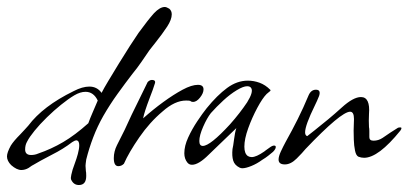

<svg xmlns="http://www.w3.org/2000/svg" viewBox="-40 -455 1170 550"><path d="M186 75Q171 75 164 60Q163 59 163 54Q163 49 168 31Q170 26 171.5 21Q173 16 175 11Q177 6 179 -0.5Q181 -7 183 -14Q187 -29 187 -39Q187 -53 178 -53Q175 -53 167 -48Q154 -38 139.5 -29Q125 -20 109 -12L77 5L56 17Q53 18 42 26Q32 32 21 32Q8 32 -8 18Q-20 6 -20 -7Q-20 -18 -9 -38Q-1 -51 18 -70Q26 -78 31.5 -84.5Q37 -91 41 -95Q83 -151 171 -194Q196 -207 216 -207Q238 -207 251 -189Q257 -201 270.5 -223.5Q284 -246 300.5 -273Q317 -300 332.5 -324Q348 -348 357 -361Q384 -398 401 -417Q418 -435 432 -435Q437 -435 445 -430Q452 -424 452 -414Q452 -399 439 -379Q426 -359 403 -330Q401 -327 397 -322.5Q393 -318 388 -311Q377 -295 365 -277.5Q353 -260 339 -243Q319 -217 297 -186.5Q275 -156 256 -123Q239 -93 227 -61.5Q215 -30 207 2Q206 9 205.5 13.5Q205 18 205 20L206 35Q207 38 207 49Q207 75 186 75ZM49 -11Q60 -11 69 -15Q107 -28 141 -48Q175 -68 213 -102Q218 -116 225 -132Q232 -148 240 -167Q228 -192 205 -192Q190 -192 173 -182Q156 -172 135 -155Q115 -139 94.5 -119Q74 -99 59 -80.5Q44 -62 38 -50Q32 -40 32 -27Q32 -11 49 -11Z M299 21Q286 21 286 -2Q286 -21 295 -39Q318 -83 337 -126Q350 -152 361.5 -176Q373 -200 383 -220Q389 -226 395 -226Q408 -226 403 -214Q401 -207 397.5 -197.5Q394 -188 389 -175Q373 -133 370 -116Q398 -141 427.5 -162.5Q457 -184 483 -198Q509 -212 527 -212Q543 -212 543 -199Q543 -188 533 -175.5Q523 -163 513 -163Q508 -163 505 -166Q502 -167 493 -167Q461 -167 426 -136Q389 -105 359 -61.5Q329 -18 315 14Q308 21 299 21Z M654 27Q652 27 650 26.5Q648 26 646 25Q632 18 628 5Q624 -8 626 -28Q628 -36 630.5 -56Q633 -76 637 -88L586 -39L558 -12Q529 17 510 17Q502 17 497 11Q488 0 488 -16Q488 -37 499 -61Q510 -85 525 -107.5Q540 -130 552 -145Q582 -182 610.5 -203Q639 -224 670 -224Q687 -224 703.5 -218Q720 -212 734 -198L735 -197Q735 -194 730 -191Q728 -189 726.5 -188Q725 -187 724 -186Q712 -174 697 -146Q682 -118 671 -87.5Q660 -57 660 -35Q660 -15 670 -8Q675 -5 681 -5Q694 -5 717 -21Q718 -22 721.5 -24.5Q725 -27 732 -32Q740 -38 745 -38Q750 -38 750 -34Q750 -28 742 -20Q736 -15 728.5 -9Q721 -3 711 3Q696 14 680 20.5Q664 27 654 27ZM541 -37Q562 -37 619 -99Q634 -116 646 -131.5Q658 -147 668 -162Q686 -191 680 -202Q677 -208 668 -208Q657 -208 638 -196.5Q619 -185 599.5 -167Q580 -149 564 -131Q553 -117 542 -92Q531 -67 531 -51Q531 -37 541 -37Z M776 16Q758 16 758 2Q758 -7 764.5 -21Q771 -35 778 -48Q797 -82 813 -114Q829 -146 844 -182Q851 -198 865 -198Q880 -198 874 -180Q868 -165 862 -153Q834 -96 834 -76Q834 -67 840 -65Q854 -76 861 -81.5Q868 -87 869 -88Q883 -99 900.5 -113.5Q918 -128 939 -147Q972 -177 994 -177Q1021 -177 1017 -128Q1016 -109 1017 -91Q1018 -87 1018 -79.5Q1018 -72 1018 -62Q1018 -52 1030 -52Q1044 -52 1056 -60L1078 -75L1100 -89Q1102 -90 1107 -90Q1113 -90 1107 -81Q1044 -3 1003 -3Q995 -3 987 -6Q980 -9 977 -23.5Q974 -38 973.5 -55Q973 -72 973 -81L974 -114Q974 -135 963 -135Q937 -135 835 -28Q827 -18 810 -1Q793 16 776 16Z"/></svg>

Font: Allison
Style: Regular
Weight: 400
Designer: Robert E. Leuschke
Foundry: Robert E. Leuschke
Version: Version 1.010; ttfautohint (v1.8.3)